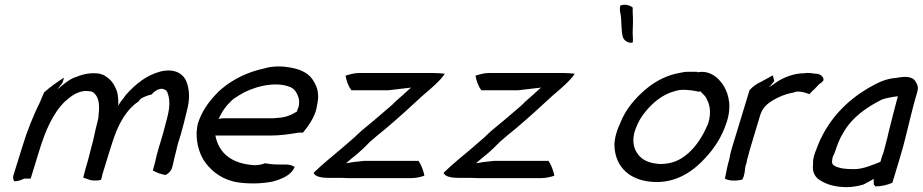

<svg xmlns="http://www.w3.org/2000/svg" viewBox="-20 -755 3792 789"><path d="M35 -34C32 -24 35 -15 39 -10C53 -10 68 -15 79 -21H106L142 -138C167 -219 198 -291 248 -339C270 -358 293 -377 327 -381H336C339 -381 343 -381 347 -380C354 -380 360 -378 365 -374C391 -351 389 -316 384 -269L373 -224C367 -200 364 -179 357 -156C352 -135 346 -114 341 -94C337 -82 335 -73 332 -63C328 -51 326 -38 322 -25L346 -17C353 -12 384 -12 395 -16C397 -23 400 -31 401 -39L430 -133C433 -142 435 -150 438 -158L440 -165C443 -175 447 -184 450 -194C470 -251 503 -308 548 -337L558 -349C571 -357 586 -363 604 -367C611 -378 629 -390 644 -390C646 -391 648 -390 650 -389C659 -387 664 -384 668 -375C678 -349 679 -318 668 -275C660 -247 655 -222 646 -193L638 -166C635 -156 632 -148 630 -139C625 -123 621 -106 618 -91L608 -54C616 -50 624 -47 632 -43L658 -36C658 -33 684 -47 688 -69L690 -76C694 -94 699 -118 704 -135C707 -147 709 -159 713 -171L722 -199C732 -233 740 -267 748 -300C761 -348 759 -387 746 -420C734 -450 700 -476 639 -461C581 -446 537 -409 498 -366L487 -351C479 -341 471 -331 466 -320C467 -350 465 -376 453 -397C443 -419 429 -433 407 -446C399 -449 392 -452 384 -453C352 -457 319 -450 294 -439C275 -434 257 -421 243 -410L216 -388L237 -415L243 -436C214 -417 186 -398 161 -375L145 -337C117 -281 91 -216 71 -150Z M795 -253C790 -238 789 -224 788 -211C787 -164 800 -120 823 -88C853 -47 898 -14 961 -5C1007 1 1056 0 1101 -9C1137 -19 1176 -34 1191 -69C1183 -74 1170 -79 1155 -79H1126C1105 -79 1085 -81 1068 -84C1058 -79 1043 -77 1029 -76C930 -81 879 -127 865 -198H1092C1133 -198 1171 -204 1208 -210H1225C1245 -234 1271 -270 1280 -307L1285 -334C1287 -345 1288 -355 1287 -365C1286 -392 1276 -411 1264 -429C1245 -457 1209 -473 1163 -479C1133 -484 1095 -483 1067 -474C1004 -461 940 -432 891 -390C882 -383 873 -374 865 -365C835 -333 810 -297 795 -253ZM878 -266C893 -298 908 -319 931 -341C941 -351 953 -357 965 -365C1016 -397 1106 -422 1168 -399C1188 -393 1199 -376 1205 -359C1210 -346 1211 -331 1207 -316L1201 -301L1202 -298C1182 -285 1163 -276 1137 -272L1114 -270C1107 -269 1099 -269 1092 -269H898C891 -269 885 -268 878 -266Z M1269 -45C1273 -29 1303 -24 1330 -24H1385C1394 -24 1404 -23 1414 -23H1668C1688 -23 1707 -27 1724 -33C1720 -55 1711 -77 1700 -94H1477C1461 -92 1447 -91 1432 -89L1402 -84C1417 -97 1432 -110 1451 -125C1468 -140 1484 -155 1500 -172C1522 -191 1544 -210 1567 -228C1618 -271 1669 -318 1719 -364C1751 -391 1788 -422 1808 -452C1777 -456 1745 -455 1712 -455H1454C1435 -455 1416 -449 1400 -444C1404 -421 1412 -400 1424 -384H1575L1669 -395C1647 -375 1625 -355 1603 -336C1598 -330 1593 -326 1589 -322C1567 -304 1541 -280 1520 -263L1467 -219C1456 -210 1447 -200 1437 -191C1400 -159 1366 -129 1329 -99C1307 -81 1289 -64 1269 -45Z M1803 -45C1807 -29 1837 -24 1864 -24H1919C1928 -24 1938 -23 1948 -23H2202C2222 -23 2241 -27 2258 -33C2254 -55 2245 -77 2234 -94H2011C1995 -92 1981 -91 1966 -89L1936 -84C1951 -97 1966 -110 1985 -125C2002 -140 2018 -155 2034 -172C2056 -191 2078 -210 2101 -228C2152 -271 2203 -318 2253 -364C2285 -391 2322 -422 2342 -452C2311 -456 2279 -455 2246 -455H1988C1969 -455 1950 -449 1934 -444C1938 -421 1946 -400 1958 -384H2109L2203 -395C2181 -375 2159 -355 2137 -336C2132 -330 2127 -326 2123 -322C2101 -304 2075 -280 2054 -263L2001 -219C1990 -210 1981 -200 1971 -191C1934 -159 1900 -129 1863 -99C1841 -81 1823 -64 1803 -45Z M2529 -732C2527 -723 2527 -715 2528 -707C2533 -689 2533 -666 2534 -645C2536 -628 2535 -607 2544 -594C2555 -580 2571 -578 2580 -580C2583 -597 2579 -608 2580 -625C2581 -651 2582 -677 2580 -702V-724C2567 -735 2545 -739 2529 -732Z M2530 -252C2516 -223 2504 -185 2505 -156C2508 -68 2570 -7 2680 -7C2764 -7 2832 -53 2882 -110C2917 -148 2945 -192 2962 -241C2989 -311 2976 -366 2954 -402C2948 -413 2941 -419 2933 -429C2916 -446 2886 -466 2847 -458C2846 -459 2845 -460 2843 -460H2807C2796 -460 2784 -458 2771 -455C2723 -447 2674 -422 2637 -391C2592 -354 2551 -306 2530 -252ZM2587 -211C2595 -237 2606 -260 2620 -280C2649 -320 2687 -356 2733 -374C2748 -379 2767 -386 2784 -386C2808 -386 2832 -383 2852 -378C2854 -378 2856 -379 2858 -380C2868 -368 2880 -361 2885 -346C2898 -323 2903 -288 2890 -247C2889 -243 2886 -239 2885 -236C2868 -196 2841 -154 2808 -125C2774 -96 2742 -81 2691 -81C2661 -83 2633 -91 2616 -106C2589 -129 2575 -164 2587 -211Z M2989 -151C2986 -142 2984 -134 2982 -125C2979 -116 2979 -106 2976 -97C2968 -70 2964 -46 2959 -21C2976 -11 3006 -11 3030 -17C3041 -35 3040 -53 3043 -70L3049 -90V-95L3055 -116C3058 -130 3063 -145 3067 -159C3080 -200 3091 -241 3104 -282C3114 -314 3135 -330 3156 -343C3181 -357 3207 -369 3238 -374L3255 -379C3276 -379 3294 -373 3306 -368C3312 -375 3319 -382 3327 -389L3347 -410C3353 -413 3358 -418 3363 -423C3367 -432 3360 -448 3337 -452H3332C3318 -454 3302 -457 3285 -454C3242 -454 3200 -437 3169 -416C3165 -414 3163 -411 3159 -409L3140 -396L3162 -422C3159 -429 3159 -438 3155 -445L3108 -419C3091 -412 3071 -398 3060 -384Z M3322 -101C3321 -92 3321 -85 3321 -77C3317 -47 3331 -24 3352 -13C3379 4 3414 14 3461 14C3481 14 3507 10 3529 3C3539 -2 3548 -7 3555 -11L3570 -20L3571 4C3573 6 3576 8 3577 11C3602 11 3627 5 3647 -4L3675 -96C3698 -170 3713 -242 3732 -315L3741 -348C3753 -390 3758 -395 3741 -422C3726 -445 3687 -438 3684 -438C3678 -438 3670 -436 3664 -435C3618 -432 3585 -414 3548 -393C3465 -344 3388 -271 3343 -163C3335 -142 3325 -119 3322 -101ZM3401 -106C3403 -115 3410 -125 3412 -133C3420 -158 3431 -187 3444 -207C3481 -274 3543 -315 3604 -346C3621 -352 3648 -357 3666 -359C3667 -359 3668 -358 3670 -359L3665 -342C3655 -304 3646 -270 3637 -233C3632 -217 3627 -188 3622 -172C3618 -157 3615 -143 3610 -127L3603 -108L3598 -90C3570 -79 3524 -58 3485 -60C3469 -60 3453 -61 3441 -63C3425 -67 3399 -72 3399 -89C3400 -95 3400 -101 3401 -106Z"/></svg>

Font: SolarCharger
Style: 552
Weight: 400
Designer: Mew Too
Foundry: Cannot Into Space Fonts/KineticPlasma Fonts
Version: Version 1.100